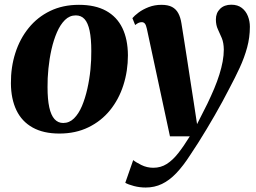

<svg xmlns="http://www.w3.org/2000/svg" viewBox="-20 -568 1116 836"><path d="M323.5 -547Q394.5 -547 441.8 -521Q489 -495 512.8 -446Q536.5 -397 537 -327.5Q537 -259 517.2 -197.2Q497.5 -135.5 459.2 -88.2Q421 -41 365.2 -13.8Q309.5 13.5 238.5 13.5Q169 13.5 122 -12.8Q75 -39 51.5 -88Q28 -137 27.5 -205Q27 -275.5 46.8 -337.2Q66.5 -399 104.8 -446.2Q143 -493.5 198.2 -520.2Q253.5 -547 323.5 -547ZM310 -501Q283 -501 262.8 -481Q242.5 -461 228 -427.5Q213.5 -394 204.2 -353Q195 -312 190.8 -269.2Q186.5 -226.5 187 -188.5Q187 -135.5 194.5 -101Q202 -66.5 217.2 -49.5Q232.5 -32.5 255 -32.5Q282 -32.5 302.2 -52.5Q322.5 -72.5 336.8 -106.2Q351 -140 360.2 -181Q369.5 -222 373.8 -265Q378 -308 377.5 -346Q377.5 -400 370.2 -434.2Q363 -468.5 348.2 -484.8Q333.5 -501 310 -501ZM619.5 -442.5Q616 -459 610.8 -465.2Q605.5 -471.5 597.5 -471.5Q590 -471.5 583.2 -468.5Q576.5 -465.5 568.5 -459L556.5 -489Q565 -499.5 583.2 -513.2Q601.5 -527 627.2 -537Q653 -547 683 -547Q711.5 -547 729 -537.8Q746.5 -528.5 756.2 -510.5Q766 -492.5 770 -466.5Q776 -429 782.8 -386Q789.5 -343 796.5 -298Q803.5 -253 810.2 -208.5Q817 -164 823.5 -123L838 -27.5L883 -116.5Q899.5 -151 912.8 -182.5Q926 -214 935.2 -243.5Q944.5 -273 949.5 -300.2Q954.5 -327.5 954.5 -352.5Q954 -382 945.8 -402Q937.5 -422 928.8 -440.2Q920 -458.5 920 -483.5Q920 -511.5 938.2 -529.5Q956.5 -547.5 987 -547.5Q1015 -547.5 1033 -533.5Q1051 -519.5 1059.5 -497.5Q1068 -475.5 1068 -451.5Q1068 -405 1056 -361Q1044 -317 1023.8 -273.2Q1003.5 -229.5 979 -183.5Q964.5 -155 948.2 -125.2Q932 -95.5 914.8 -65.5Q897.5 -35.5 879.8 -6Q862 23.5 844.2 51.8Q826.5 80 808.5 106.5Q778 154 747.8 185.8Q717.5 217.5 685 233Q652.5 248.5 614.5 248.5Q588 248.5 563.2 242Q538.5 235.5 525.5 228L560 129Q570.5 138 595 150.2Q619.5 162.5 647.5 162.5Q680 162.5 706 146Q732 129.5 756 99Q780 68.5 806.5 25.5H720Z"/></svg>

Font: Merriweather 72pt ExtraBold
Style: Italic
Weight: 800
Italic angle: -7.8°
Version: Version 2.101